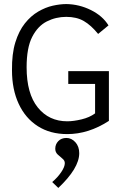

<svg xmlns="http://www.w3.org/2000/svg" viewBox="-20 -650 603 945"><path d="M311 10Q227 10 166 -29Q105 -68 72 -139Q39 -210 39 -304Q38 -385 55.5 -441.5Q73 -498 102.5 -535Q132 -572 168 -593Q204 -614 240 -622Q276 -630 307 -630Q370 -629 427.5 -600.5Q485 -572 514 -525L463 -483Q428 -526 392.5 -546.5Q357 -567 306 -567Q255 -567 210.5 -544.5Q166 -522 138.5 -468.5Q111 -415 111 -319Q111 -189 166 -121Q221 -53 311 -53Q342 -53 381.5 -62.5Q421 -72 448 -92V-237H316V-300H516V-55Q416 10 311 10ZM267 275 237 246Q264 223 281.5 197Q299 171 299 153Q299 140 287 130.5Q275 121 263.5 110Q252 99 252 82Q252 60 267 44.5Q282 29 307 29Q332 29 351 50Q370 71 370 104Q370 141 344 184Q318 227 267 275Z"/></svg>

Font: Inconsolata SemiExpanded Thin
Style: Regular
Weight: 100
Width: 6
Monospace: yes
Designer: Raph Levien, Cyreal, Brenton Simpson
Foundry: Raph Levien, Cyreal, Google
Version: Version 3.100; ttfautohint (v1.8.4.7-5d5b)